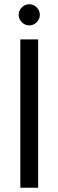

<svg xmlns="http://www.w3.org/2000/svg" viewBox="-20 -886 276 906"><path d="M76 0V-700H160V0ZM118 -766Q98 -766 83 -781Q68 -796 68 -816Q68 -836 83 -851Q98 -866 118 -866Q138 -866 153 -851Q168 -836 168 -816Q168 -796 153 -781Q138 -766 118 -766Z"/></svg>

Font: DM Sans 11pt
Style: Regular
Weight: 400
Version: Version 4.004;gftools[0.9.30]